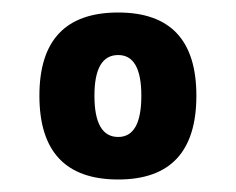

<svg xmlns="http://www.w3.org/2000/svg" viewBox="-20 -728 377 307"><path d="M169 -441Q43 -441 43 -575Q43 -708 169 -708Q294 -708 294 -575Q294 -441 169 -441ZM169 -509Q206 -509 206 -575Q206 -640 169 -640Q131 -640 131 -575Q131 -509 169 -509Z"/></svg>

Font: Asap ExtraBold
Style: Regular
Weight: 800
Designer: Pablo Cosgaya
Foundry: Omnibus-Type
Version: Version 3.001; ttfautohint (v1.8.4.7-5d5b)